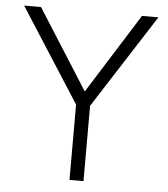

<svg xmlns="http://www.w3.org/2000/svg" viewBox="-51 -746 692 792"><g transform="rotate(5 295.0 -350.0)"><path d="M266 0V-312L17 -700H87L297 -369L505 -700H573L324 -312V0Z"/></g></svg>

Font: Geologica Roman Thin
Style: Regular
Weight: 250
Designer: Sindre Bremnes, Frode Helland
Foundry: Monokrom Skriftforlag AS
Version: Version 1.010;gftools[0.9.28]